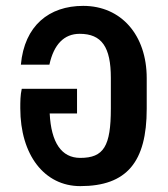

<svg xmlns="http://www.w3.org/2000/svg" viewBox="-20 -622 572 653"><path d="M253 11C411 11 479 -71 479 -252V-356C479 -503 392 -602 263 -602C147 -602 63 -535 51 -402H148C163 -471 198 -507 251 -507C326 -507 357 -462 357 -357V-253C357 -125 333 -85 253 -85C189 -85 154 -137 149 -236H242V-320H54C49 -298 49 -276 49 -254C49 -95 131 11 253 11Z"/></svg>

Font: Vanilla Cream
Style: Bold
Weight: 700
Designer: Jeremy Tribby, Jinavaṁso
Foundry: Tribby Type
Version: Version 1.422;Glyphs 3.1.2 (3151)